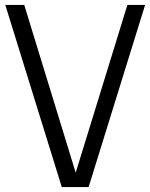

<svg xmlns="http://www.w3.org/2000/svg" viewBox="-20 -760 611 780"><path d="M231 0 1.5 -740H78.5L287.5 -58.5L497.5 -740H569.5L340 0Z"/></svg>

Font: Encode Sans Condensed
Style: Regular
Weight: 400
Width: 3
Designer: Multiple Designers
Foundry: Impallari Type
Version: Version 3.000; ttfautohint (v1.8.3) -l 8 -r 50 -G 200 -x 14 